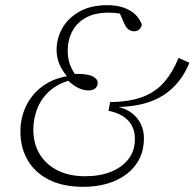

<svg xmlns="http://www.w3.org/2000/svg" viewBox="-20 -709 753 743"><path d="M302 14Q225 14 170.5 -13Q116 -40 87.5 -88.5Q59 -137 59 -200Q59 -252 80 -297Q101 -342 141.5 -373Q182 -404 239 -414Q219 -438 209 -463Q199 -488 199 -516Q199 -561 221.5 -600.5Q244 -640 288 -664.5Q332 -689 396 -689Q433 -689 460 -679Q487 -669 504 -652.5Q521 -636 529 -614Q527 -603 519.5 -595.5Q512 -588 499 -588Q486 -588 476.5 -595.5Q467 -603 460 -620L435 -677L474 -649Q459 -654 440.5 -657Q422 -660 401 -660Q347 -660 312 -640.5Q277 -621 259.5 -587.5Q242 -554 242 -513Q242 -483 250.5 -460Q259 -437 275 -415L256 -422Q266 -423 272 -423Q278 -423 282 -423Q319 -423 338.5 -413.5Q358 -404 358 -388Q358 -376 349 -367.5Q340 -359 323 -359Q302 -359 280.5 -370Q259 -381 238 -403L254 -399Q204 -386 171.5 -356.5Q139 -327 124 -288Q109 -249 109 -207Q109 -154 133 -113.5Q157 -73 202 -50Q247 -27 310 -27Q367 -27 410 -44.5Q453 -62 477.5 -94Q502 -126 502 -171Q502 -216 475 -243.5Q448 -271 400 -280L406 -314Q484 -315 534.5 -335Q585 -355 617 -393Q649 -431 671 -485L713 -466Q679 -383 611.5 -340Q544 -297 436 -295L435 -296Q467 -289 489.5 -272Q512 -255 524.5 -230Q537 -205 537 -174Q537 -130 520 -95.5Q503 -61 471.5 -36.5Q440 -12 397 1Q354 14 302 14Z"/></svg>

Font: Source Serif 4 Light
Style: Italic
Weight: 300
Italic angle: -12°
Designer: Frank Grießhammer
Foundry: Adobe Systems Incorporated
Version: Version 4.004;hotconv 1.0.116;makeotfexe 2.5.65601